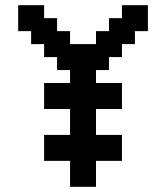

<svg xmlns="http://www.w3.org/2000/svg" viewBox="-20 -720 640 740"><path d="M150 -100H250V0H350V-100H450V-200H150ZM150 -300H250V-200H350V-300H450V-400H350V-450H400V-500H450V-550H500V-600H550V-700H450V-650H400V-600H350V-550H250V-600H200V-650H150V-700H50V-600H100V-550H150V-500H200V-450H250V-400H150Z"/></svg>

Font: Matrix Sans Video
Style: Regular
Weight: 400
Designer: Brad Neil
Version: Version 1.100